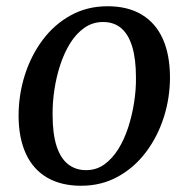

<svg xmlns="http://www.w3.org/2000/svg" viewBox="-20 -584 604 615"><path d="M324.5 -564Q389 -564 433.5 -537.5Q478 -511 501 -460.5Q524 -410 524.5 -337.5Q524.5 -270 504.5 -207.8Q484.5 -145.5 447 -96Q409.5 -46.5 357 -17.8Q304.5 11 239.5 11Q176 11 131.2 -15Q86.5 -41 63.2 -91Q40 -141 39.5 -212Q39.5 -280.5 59.5 -343.5Q79.5 -406.5 116.8 -456.2Q154 -506 206.8 -535Q259.5 -564 324.5 -564ZM310 -513.5Q277 -513.5 250.8 -495.2Q224.5 -477 205.2 -446.2Q186 -415.5 173.2 -376.8Q160.5 -338 154.2 -296.5Q148 -255 148.5 -216Q148.5 -156 161 -116.8Q173.5 -77.5 197.8 -58.2Q222 -39 256 -39Q288.5 -39 314 -57.2Q339.5 -75.5 358.8 -106.2Q378 -137 390.5 -175.5Q403 -214 409.5 -255.5Q416 -297 415.5 -335.5Q415.5 -395 403.5 -434.5Q391.5 -474 368.2 -493.8Q345 -513.5 310 -513.5Z"/></svg>

Font: Merriweather 28pt
Style: Italic
Weight: 400
Italic angle: -7.8°
Version: Version 2.101